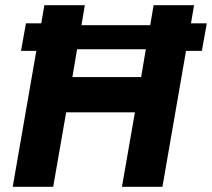

<svg xmlns="http://www.w3.org/2000/svg" viewBox="-20 -720 817 740"><path d="M572 -700 559 -623H294L307 -700H151L139 -630H80L61 -524H120L29 0H185L235 -287H500L450 0H606L697 -524H758L777 -630H716L728 -700ZM259 -423 277 -530H542L524 -423Z"/></svg>

Font: Fixel Display
Style: Bold Italic
Weight: 700
Italic angle: -10°
Designer: AlfaBravo + MacPaw
Foundry: Kyrylo Tkachov, Marchela Mozhyna, Serhii Makarenko, Maria Weinstein, Zakhar Kryvoshyya
Version: Version 1.210;Glyphs 3.2 (3217)